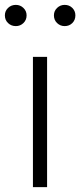

<svg xmlns="http://www.w3.org/2000/svg" viewBox="-35 -767 329 787"><path d="M100 0V-534H158V0ZM30 -660Q11 -660 -2 -672.5Q-15 -685 -15 -704Q-15 -722 -2 -734.5Q11 -747 30 -747Q48 -747 61 -734.5Q74 -722 74 -704Q74 -685 61 -672.5Q48 -660 30 -660ZM230 -660Q212 -660 199 -672.5Q186 -685 186 -704Q186 -722 199 -734.5Q212 -747 230 -747Q249 -747 261.5 -734.5Q274 -722 274 -704Q274 -685 261.5 -672.5Q249 -660 230 -660Z"/></svg>

Font: Noto Sans JP Thin Light
Style: Regular
Weight: 300
Version: Version 2.004-H2;hotconv 1.0.118;makeotfexe 2.5.65603